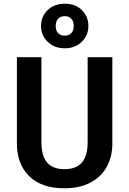

<svg xmlns="http://www.w3.org/2000/svg" viewBox="-20 -999 696 1034"><path d="M585 -226Q585 -156 555.5 -101.5Q526 -47 467.5 -16Q409 15 327 15Q203 15 137 -50.5Q71 -116 71 -226V-691H203V-233Q203 -160 233.5 -124Q264 -88 327 -88Q391 -88 421.5 -124Q452 -160 452 -233V-691H585ZM456 -859Q456 -809 420.5 -774Q385 -739 329 -739Q272 -739 236.5 -774Q201 -809 201 -859Q201 -910 236.5 -944.5Q272 -979 329 -979Q386 -979 421 -944.5Q456 -910 456 -859ZM280 -859Q280 -834 293 -820.5Q306 -807 329 -807Q351 -807 364 -820.5Q377 -834 377 -859Q377 -884 364 -898Q351 -912 329 -912Q306 -912 293 -898Q280 -884 280 -859Z"/></svg>

Font: Fira Sans Medium
Style: Regular
Weight: 500
Designer: bBox Type GmbH & Carrois Corporate GbR & Edenspiekermann AG
Foundry: bBox Type GmbH & Carrois Corporate GbR & Edenspiekermann AG
Version: Version 4.301